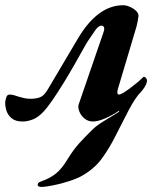

<svg xmlns="http://www.w3.org/2000/svg" viewBox="-64 -453 626 738"><path d="M95.3 265.6Q88.9 265.6 84.3 263.2Q79.7 260.9 81.3 254.6Q82.9 249.6 86.3 247.7Q89.8 245.8 95.9 243.6Q126.6 232.9 149.8 215Q173.1 197 197.1 156.8Q217.8 123.1 239.4 98.9Q261.1 74.8 290.4 46.1Q306.9 29.5 337.7 11Q368.6 -7.4 394.4 -23.9L385.6 -43.9L482.2 -105.9Q454.8 -76 430.2 -28.7Q405.7 18.6 381.5 66.4Q357 116.1 326.8 157.3Q296.5 198.4 245 226.1Q227.1 235.1 204.4 242.4Q181.8 249.7 159.2 255.2Q136.5 260.6 119.4 263.1Q102.2 265.6 95.3 265.6ZM22.5 14Q-4.7 14 -19.8 1.1Q-34.8 -11.8 -39.8 -29.4Q-44.7 -46.9 -43.9 -61.7Q-42.3 -73.2 -38.9 -81.4Q-35.5 -89.5 -26.6 -89.5Q-18.9 -89.5 -9.9 -87Q-1 -84.4 9.6 -80.8Q18.9 -78.1 29.9 -75.7Q40.9 -73.3 53 -73.3Q75.5 -73.3 90.8 -79.4Q106.2 -85.6 120.6 -110.9L236.8 -307.1Q273.5 -368.6 316.8 -400.7Q360.1 -432.9 409.7 -432.9Q421 -432.9 435.2 -426.8Q449.4 -420.7 459.2 -411.1Q469.1 -401.5 468.3 -391.2Q467.5 -383.1 465.3 -371.9Q463 -360.8 461 -352.1L389.1 -110.8Q383.2 -89.6 393.5 -89.6Q398.9 -89.6 410.3 -96.5Q421.6 -103.3 435.5 -113.7Q449.4 -124.1 462.3 -134.7Q475.2 -145.4 484 -154.2Q485.3 -155.5 486.4 -156.5Q487.5 -157.5 489.3 -157.5Q494 -157.5 497.6 -152.7Q501.2 -147.9 501.2 -142.1Q500.4 -134.8 495.9 -125.3Q491.3 -115.9 482.5 -105.2Q466.3 -85.2 442.2 -64.4Q418.1 -43.5 391.1 -25.7Q364 -7.9 337.9 3Q311.9 14 292.8 14Q274.7 14 260.9 2.6Q247.1 -8.8 241 -24.4Q234.8 -39.9 238.5 -51.8L334.2 -330.3Q338.6 -343.1 335.4 -348.8Q332.1 -354.4 326.1 -354.4Q314.5 -354.4 301.6 -336Q288.7 -317.6 276.6 -299.3Q270.7 -291.3 256.7 -265.9Q242.6 -240.5 223 -206.1Q203.4 -171.6 181.4 -135.7Q159.4 -99.8 138.9 -69.9Q118.4 -40 102.4 -23Q82.6 -2 62.3 6Q42.1 14 22.5 14Z"/></svg>

Font: EB Garamond
Style: Italic
Weight: 400
Italic angle: -17.2°
Designer: Georg Duffner and Octavio Pardo
Foundry: Georg Duffner
Version: Version 1.001